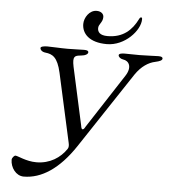

<svg xmlns="http://www.w3.org/2000/svg" viewBox="-59 -913 887 1000"><g transform="rotate(5 384.5 -413.5)"><path d="M473 -692C568 -692 645 -779 645 -836C645 -844 644 -846 640 -846C635 -846 633 -844 629 -836C600 -778 555 -734 473 -734C432 -734 421 -752 421 -771C421 -793 443 -802 443 -831C443 -848 428 -860 406 -860C368 -860 342 -819 342 -786C342 -736 381 -692 473 -692ZM102 33C194 33 285 -25 368 -150L631 -547C661 -591 698 -615 733 -622C756 -627 769 -633 769 -642C769 -650 762 -653 746 -653C725 -653 686 -650 648 -650C618 -650 598 -651 570 -651C554 -651 540 -648 540 -640C540 -631 551 -622 564 -620C597 -616 615 -583 584 -536L402 -256C397 -248 393 -239 387 -239C380 -239 379 -248 377 -259L311 -560C300 -614 312 -618 344 -621C368 -623 381 -632 381 -641C381 -649 374 -652 358 -652C338 -652 306 -650 273 -650C231 -650 194 -653 166 -653C150 -653 131 -650 131 -642C131 -633 140 -622 159 -620C195 -616 223 -603 241 -522L320 -164C323 -151 324 -140 318 -131C286 -83 232 -47 161 -47C107 -47 63 -72 50 -72C44 -72 32 -59 32 -49C32 -9 61 33 102 33Z"/></g></svg>

Font: EB Garamond
Style: Italic
Weight: 400
Italic angle: -17.2°
Designer: Georg Duffner and Octavio Pardo
Foundry: Georg Duffner
Version: Version 1.000;PS 001.000;hotconv 1.0.88;makeotf.lib2.5.64775